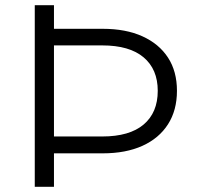

<svg xmlns="http://www.w3.org/2000/svg" viewBox="-20 -720 758 740"><path d="M169 -129V-194H374Q479 -194 533.5 -240Q588 -286 588 -370Q588 -453 533.5 -499Q479 -545 374 -545H169V-609H376Q465 -609 529 -580Q593 -551 627.5 -498Q662 -445 662 -370Q662 -295 627.5 -241Q593 -187 529 -158Q465 -129 376 -129ZM114 0V-700H188V0Z"/></svg>

Font: Montserrat Thin
Style: Regular
Weight: 400
Version: Version 9.000